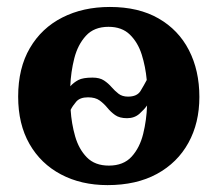

<svg xmlns="http://www.w3.org/2000/svg" viewBox="-20 -520 624 552"><path d="M553.2 -241.2Q553.2 -166.5 521.7 -109.4Q490.2 -52.2 431.2 -20Q372.1 12.2 289.1 12.2Q213.4 12.2 155.3 -18.6Q97.2 -49.3 64.7 -106.2Q32.2 -163.1 32.2 -242.2Q32.2 -324.2 65.9 -381.8Q99.6 -439.5 159.2 -469.7Q218.8 -500 295.9 -500Q378.4 -500 435.8 -467Q493.2 -434.1 523.2 -375.7Q553.2 -317.4 553.2 -241.2ZM401.9 -290Q398.4 -328.1 387.5 -363Q376.5 -397.9 353.5 -420.4Q330.6 -442.9 292 -442.9Q250.5 -442.9 227.1 -417.2Q203.6 -391.6 193.6 -352.3Q183.6 -313 182.1 -272Q192.4 -283.2 205.3 -290Q218.3 -296.9 246.1 -296.9Q266.6 -296.9 279.1 -288.6Q291.5 -280.3 300.8 -269.5Q310.1 -258.8 320.8 -250.5Q331.5 -242.2 348.1 -242.2Q374 -242.2 384 -258.5Q394 -274.9 401.9 -290ZM402.8 -216.8Q395.5 -206.1 381.1 -193.1Q366.7 -180.2 345.2 -180.2Q323.7 -180.2 311 -189.2Q298.3 -198.2 288.6 -210.2Q278.8 -222.2 266.4 -231.2Q253.9 -240.2 232.9 -240.2Q210 -240.2 199.2 -227.8Q188.5 -215.3 183.1 -204.1Q185.5 -165 196 -128.2Q206.5 -91.3 229.7 -67.6Q252.9 -43.9 293 -43.9Q335 -43.9 358.4 -69.6Q381.8 -95.2 391.6 -135Q401.4 -174.8 402.8 -216.8Z"/></svg>

Font: Charis
Style: Bold
Weight: 700
Designer: Walt Agee, Miriam Martin, Annie Olsen, Victor Gaultney, Lorna Priest, Alan Ward, Bob Hallissy, Martin Hosken, Sharon Cor
Foundry: SIL Global
Version: Version 7.000